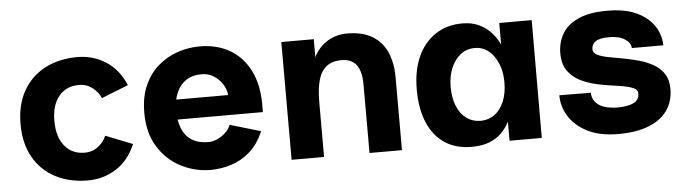

<svg xmlns="http://www.w3.org/2000/svg" viewBox="-39 -666 2958 825"><g transform="rotate(-5 1439.5 -253.5)"><path d="M518 -381 402 -335Q393 -359 368 -379.5Q343 -400 308 -400Q254 -400 222 -362Q190 -324 190 -255Q190 -186 222 -147Q254 -108 308 -108Q343 -108 368 -128.5Q393 -149 402 -173L518 -127Q489 -58 434 -23Q379 12 313 12Q232 12 171.5 -20Q111 -52 77.5 -111.5Q44 -171 44 -254Q44 -337 77.5 -396.5Q111 -456 171.5 -488Q232 -520 313 -520Q379 -520 434 -485Q489 -450 518 -381Z M841 13Q774 13 713.5 -18Q653 -49 615.5 -109Q578 -169 578 -256Q578 -324 600 -373.5Q622 -423 659.5 -455.5Q697 -488 743.5 -504Q790 -520 839 -520Q914 -520 969.5 -487.5Q1025 -455 1055.5 -394Q1086 -333 1086 -248V-215H683L682 -301H943Q943 -314 936 -331Q929 -348 915.5 -363.5Q902 -379 882.5 -389.5Q863 -400 838 -400Q796 -400 769 -381Q742 -362 728.5 -329.5Q715 -297 715 -256Q715 -210 728.5 -176.5Q742 -143 770.5 -125Q799 -107 843 -107Q858 -107 877 -114.5Q896 -122 913 -137Q930 -152 939 -173L1071 -134Q1048 -79 1010.5 -46.5Q973 -14 929 -0.5Q885 13 841 13Z M1191 0V-508H1331V-430Q1339 -448 1353 -464.5Q1367 -481 1385.5 -493.5Q1404 -506 1427 -513Q1450 -520 1475 -520Q1542 -520 1584.5 -494Q1627 -468 1647 -421.5Q1667 -375 1667 -315V0H1527V-296Q1527 -352 1506 -380Q1485 -408 1442 -408Q1401 -408 1376.5 -388.5Q1352 -369 1341.5 -331Q1331 -293 1331 -239V0Z M1967 12Q1899 12 1851 -20Q1803 -52 1778 -111.5Q1753 -171 1753 -253Q1753 -337 1780.5 -396.5Q1808 -456 1857.5 -488Q1907 -520 1972 -520Q2014 -520 2045 -505Q2076 -490 2097 -466.5Q2118 -443 2131 -415V-508H2271L2270 0H2131V-83Q2118 -56 2096.5 -34.5Q2075 -13 2043.5 -0.5Q2012 12 1967 12ZM2017 -96Q2051 -97 2076.5 -116Q2102 -135 2116.5 -170.5Q2131 -206 2131 -253Q2131 -297 2116.5 -332.5Q2102 -368 2076.5 -389Q2051 -410 2017 -410Q1981 -410 1954.5 -389Q1928 -368 1913.5 -332.5Q1899 -297 1899 -253Q1899 -205 1913.5 -169.5Q1928 -134 1954.5 -115Q1981 -96 2017 -96Z M2600 12Q2521 12 2468 -14.5Q2415 -41 2388 -84Q2361 -127 2361 -176L2497 -175Q2497 -151 2511 -134.5Q2525 -118 2549.5 -110Q2574 -102 2607 -102Q2650 -102 2675 -114Q2700 -126 2700 -155Q2700 -172 2677 -180.5Q2654 -189 2617.5 -194Q2581 -199 2540.5 -206.5Q2500 -214 2463.5 -230Q2427 -246 2404 -276Q2381 -306 2381 -355Q2381 -401 2402.5 -438.5Q2424 -476 2472 -498Q2520 -520 2597 -520Q2662 -520 2705.5 -504Q2749 -488 2775.5 -462.5Q2802 -437 2813.5 -407.5Q2825 -378 2825 -351H2689Q2689 -373 2664 -389.5Q2639 -406 2596 -406Q2555 -406 2537.5 -394Q2520 -382 2520 -361Q2520 -345 2537.5 -336Q2555 -327 2583 -321.5Q2611 -316 2645.5 -310Q2680 -304 2714 -294.5Q2748 -285 2776 -269.5Q2804 -254 2821.5 -228Q2839 -202 2839 -162Q2839 -108 2811.5 -69Q2784 -30 2730.5 -9Q2677 12 2600 12Z"/></g></svg>

Font: Inclusive Sans
Style: Bold
Weight: 700
Designer: Olivia King
Foundry: Olivia King
Version: Version 2.004